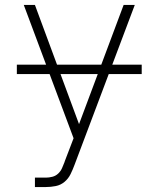

<svg xmlns="http://www.w3.org/2000/svg" viewBox="-20 -540 640 775"><path d="M121 215V177H165Q178 177 191.5 173.5Q205 170 215 160.5Q225 151 230.5 138.5Q236 126 241 113V112Q241 112 241 112Q241 112 241 112L277 18L76 -520H121L299 -39L479 -520H524L281 125Q274 144 265 162.5Q256 181 240.5 194Q225 207 205 211Q185 215 165 215ZM48 -241V-279H552V-241Z"/></svg>

Font: Zed Sans Extralight Extended
Style: Regular
Weight: 200
Width: 7
Designer: Belleve Invis
Foundry: Belleve Invis
Version: Version 1.0.0; ttfautohint (v1.8.4)